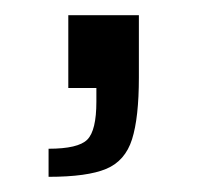

<svg xmlns="http://www.w3.org/2000/svg" viewBox="-20 -116 272 253"><path d="M44 117V80Q83 80 95 68Q107 56 107 18V0H70V-96H163V-14Q163 39 154 67.5Q145 96 120 106.5Q95 117 44 117Z"/></svg>

Font: Saira Expanded
Style: Regular
Weight: 400
Width: 7
Designer: Hector Gatti with collaboration of the Omnibus-Type team
Foundry: Omnibus-Type
Version: Version 1.100; ttfautohint (v1.8.3)